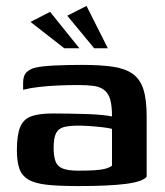

<svg xmlns="http://www.w3.org/2000/svg" viewBox="-20 -623 556 648"><path d="M245 5Q179 5 138 0.5Q97 -4 75 -17.5Q53 -31 45 -55Q37 -79 37 -116Q37 -167 48 -194Q59 -221 85.5 -230.5Q112 -240 157 -240Q182 -240 213.5 -239.5Q245 -239 275 -238Q305 -237 327.5 -234.5Q350 -232 358 -230Q358 -266 352 -287Q346 -308 332 -319Q318 -330 296.5 -333Q275 -336 245 -336Q211 -336 176.5 -334.5Q142 -333 111.5 -329.5Q81 -326 58 -320V-343Q58 -368 70 -379.5Q82 -391 101 -395Q123 -400 165.5 -402Q208 -404 256 -404Q318 -404 360 -398Q402 -392 427.5 -374Q453 -356 464 -321.5Q475 -287 475 -229V-27Q463 -10 405.5 -2.5Q348 5 245 5ZM244 -47Q278 -47 300.5 -48.5Q323 -50 337 -54Q351 -58 358 -64V-188Q348 -191 326.5 -193.5Q305 -196 283 -197.5Q261 -199 246 -199Q216 -199 197 -194.5Q178 -190 169.5 -174Q161 -158 161 -124Q161 -97 167 -79.5Q173 -62 191 -54.5Q209 -47 244 -47ZM197 -460 83 -549 149 -583 248 -460ZM298 -460 207 -570 272 -603 344 -460Z"/></svg>

Font: Genos SemiBold
Style: Regular
Weight: 600
Designer: Robert E. Leuschke
Foundry: Robert E. Leuschke
Version: Version 1.010